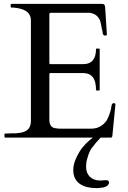

<svg xmlns="http://www.w3.org/2000/svg" viewBox="-20 -708 657 988"><path d="M3 -4C3 -3 3 -2 4 -2C4 0 5 0 7 0H458C433 18 405 46 389 73C374 98 357 131 357 167C357 235 410 260 477 260C484 260 491 260 498 258C517 258 541 249 541 231C541 223 535 219 526 219C516 219 505 221 496 221C453 221 423 195 423 151C423 146 423 141 424 134C424 128 425 121 428 112C434 87 444 60 462 42C469 31 482 17 491 8C495 2 497 0 498 0H551C553 0 554 -1 556 -2C556 -4 557 -6 558 -7L574 -171C574 -174 571 -177 568 -177C559 -178 555 -173 554 -164C551 -138 541 -111 530 -90C515 -67 489 -46 451 -46H289C282 -46 275 -46 268 -48C247 -48 234 -65 234 -89V-327C234 -330 236 -332 239 -332H407C457 -332 474 -298 474 -246C474 -245 474 -244 475 -244C476 -242 477 -242 478 -242H489C490 -242 490 -242 492 -243C492 -244 493 -245 493 -246V-455C493 -457 492 -458 489 -458H478C475 -459 474 -458 474 -455C474 -407 454 -378 408 -378H239C236 -378 234 -380 234 -383V-636C235 -640 237 -642 241 -642H444C466 -638 480 -628 490 -612C501 -595 501 -566 508 -544C508 -534 510 -529 516 -526C516 -525 518 -525 521 -525C524 -525 526 -526 528 -526C529 -528 530 -529 530 -530L521 -671C519 -684 517 -688 503 -688H39C37 -688 35 -687 35 -685V-673C35 -672 35 -672 36 -670C37 -670 38 -669 39 -669H49C94 -665 139 -652 139 -602V-87C139 -36 107 -25 60 -22C46 -22 32 -22 18 -21H7C4 -21 4 -20 3 -18Z"/></svg>

Font: fbb
Style: Regular
Weight: 400
Designer: David J. Perry, Michael Sharpe
Version: Version 1.045